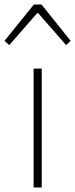

<svg xmlns="http://www.w3.org/2000/svg" viewBox="-44 -831 333 851"><path d="M140 -811H106L-24 -650L-3 -631L121 -773H125L249 -631L269 -650ZM141 -527H105V0H141Z"/></svg>

Font: Spoqa Han Sans Neo Thin
Style: Regular
Weight: 100
Designer: [Spoqa Han Sans Neo] Dong-huui Kim  Younghwa Kang  Yujin Lee  [Noto Sans] Ryoko NISHIZUKA  (kana & ideographs); Paul D. 
Foundry: Spoqa (http://www.spoqa-han-sans.com)
Version: Version 1.100;hotconv 1.0.109;makeotfexe 2.5.65596